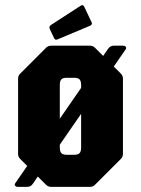

<svg xmlns="http://www.w3.org/2000/svg" viewBox="-20 -728 549 748"><path d="M50 0Q42.5 0 39.2 -4.2Q36 -8.5 39 -13.5L401.5 -538.5Q410 -550 423 -550H459Q466.5 -550 469.8 -546Q473 -542 470 -536.5L107.5 -11.5Q100 0 85.5 0ZM179 0Q167.5 0 159 -8.5L59 -108.5Q50.5 -116.5 50.5 -128.5V-421.5Q50.5 -433.5 59 -441.5L159 -541.5Q167.5 -550 179 -550H330.5Q342.5 -550 350.5 -541.5L450.5 -441.5Q459 -433.5 459 -421.5V-128.5Q459 -116.5 450.5 -108.5L350.5 -8.5Q342.5 0 330.5 0ZM240 -125H269.5Q284 -125 290 -131.5Q296 -138 296 -153V-397Q296 -412 290 -418.5Q284 -425 269.5 -425H240Q224.5 -425 218.8 -418.5Q213 -412 213 -397V-153Q213 -138 219 -131.5Q225 -125 240 -125ZM204 -574.5Q195 -570.5 191 -579L173.5 -616Q170 -625 179 -631L295.5 -706.5Q304.5 -711.5 309 -700L337 -641Q341 -633 331.5 -628Z"/></svg>

Font: Jaro 24pt
Style: Regular
Weight: 400
Designer: Agyei Archer, Celine Hurka, Mirko Velimirović
Version: Version 1.000